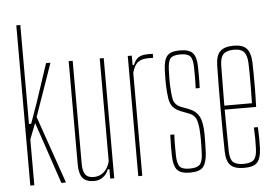

<svg xmlns="http://www.w3.org/2000/svg" viewBox="-54 -875 1367 955"><g transform="rotate(-5 629.0 -397.5)"><path d="M60 0V-800H80V-550V-306H91L128 -410L191 -600H213L121 -337L238 0H215L111 -308L80 -229V0Z M378 5Q339 5 321.5 -16.2Q304 -37.5 304 -86V-600H324V-86Q324 -48 336.8 -31.5Q349.5 -15 378 -15Q407.5 -15 428.5 -33.2Q449.5 -51.5 459 -86V-600H479V0H459V-47H451Q441.5 -22.5 422.5 -8.8Q403.5 5 378 5Z M599 0V-600H619V-553H626Q636.5 -579.5 653.2 -589.8Q670 -600 699 -600Q705 -600 711.5 -600Q718 -600 724 -600V-580H699Q665.5 -580 647.2 -565.5Q629 -551 619 -514V0Z M857.5 5Q810.5 5 793 -16Q775.5 -37 774.5 -85Q774 -107 774 -133Q774 -159 775.5 -191H795.5Q794 -159.5 794.2 -134Q794.5 -108.5 794.5 -85Q795.5 -44 808.5 -29.5Q821.5 -15 857.5 -15Q893.5 -15 907.8 -29.5Q922 -44 923.5 -85Q924 -101 924.5 -117.5Q925 -134 925 -149.8Q925 -165.5 924.5 -179Q923 -228.5 914.2 -253.2Q905.5 -278 875.5 -289L841.5 -302Q813 -313 799.5 -328.8Q786 -344.5 781.5 -371.2Q777 -398 775.5 -442Q775 -461.5 775.5 -478Q776 -494.5 776.5 -514Q778 -563 795.2 -584Q812.5 -605 859.5 -605Q907 -605 924.5 -584Q942 -563 942.5 -514Q942.5 -493 942.8 -467.8Q943 -442.5 941.5 -410H921.5Q922.5 -431 922.8 -449Q923 -467 922.8 -483Q922.5 -499 922.5 -514Q922 -556 908.8 -570.5Q895.5 -585 859.5 -585Q823.5 -585 810.8 -570.5Q798 -556 796.5 -514Q796 -493 795.5 -476.5Q795 -460 795.5 -442Q797 -394 803.2 -365.5Q809.5 -337 842.5 -324L877.5 -311Q913.5 -297.5 929.5 -268.2Q945.5 -239 945.5 -179Q945.5 -157.5 945.2 -132.2Q945 -107 943.5 -85Q940.5 -37 922.8 -16Q905 5 857.5 5Z M1128 5Q1079.5 5 1059.2 -16Q1039 -37 1038 -85Q1037 -138.5 1036.5 -192.2Q1036 -246 1036 -299.5Q1036 -353 1036.5 -406.8Q1037 -460.5 1038 -514Q1039 -563 1060 -584Q1081 -605 1128 -605Q1172.5 -605 1192.2 -584Q1212 -563 1214 -514Q1214.5 -496 1215 -465Q1215.5 -434 1215.2 -390.5Q1215 -347 1213 -292H1056Q1056 -245.5 1056.8 -196Q1057.5 -146.5 1058 -85Q1059 -44 1074.5 -29.5Q1090 -15 1126 -15Q1162 -15 1177.2 -29.5Q1192.5 -44 1194 -85Q1195 -107.5 1194.8 -133.2Q1194.5 -159 1193 -191H1213Q1214.5 -159 1214.8 -133Q1215 -107 1214 -85Q1212 -37 1194 -16Q1176 5 1128 5ZM1056 -312H1194Q1195 -356.5 1195.2 -395.5Q1195.5 -434.5 1195.2 -464.8Q1195 -495 1194 -514Q1192 -552.5 1177 -568.8Q1162 -585 1128 -585Q1091.5 -585 1075.2 -568.8Q1059 -552.5 1058 -514Q1057.5 -455 1056.8 -406.5Q1056 -358 1056 -312Z"/></g></svg>

Font: Big Shoulders Display Thin Thin
Style: Regular
Weight: 250
Version: Version 2.002